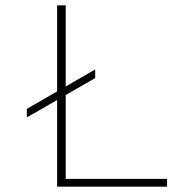

<svg xmlns="http://www.w3.org/2000/svg" viewBox="-20 -696 692 716"><path d="M80 -290 335 -437V-405L80 -258ZM193 0V-676H225V0ZM211 0V-29H603V0Z"/></svg>

Font: Outfit Thin Thin
Style: Regular
Weight: 250
Version: Version 1.100;gftools[0.9.27]